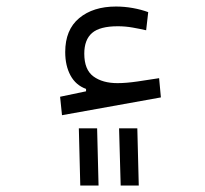

<svg xmlns="http://www.w3.org/2000/svg" viewBox="-20 -349 626 585"><path d="M168.9 2 163.1 -54.2 242.2 -70.8V-78.1Q210.9 -89.4 194.8 -119.1Q178.7 -148.9 178.7 -190.4Q178.7 -258.3 221.2 -293.7Q263.7 -329.1 333.5 -329.1Q358.9 -329.1 384.8 -324.5Q410.6 -319.8 431.6 -312L425.3 -256.8Q405.8 -261.2 383.8 -265.1Q361.8 -269 338.9 -269Q284.2 -269 260.5 -248.5Q236.8 -228 236.8 -185.5Q236.8 -136.7 264.6 -116.2Q292.5 -95.7 337.9 -95.7Q364.3 -95.7 399.2 -100.8Q434.1 -106 464.8 -110.8L470.2 -52.2ZM224.6 216.3 220.2 42H275.9L280.3 216.3ZM347.7 216.3 342.8 42H398.4L402.8 216.3Z"/></svg>

Font: Cascadia Code NF Light
Style: Regular
Weight: 300
Monospace: yes
Designer: Aaron Bell
Foundry: Saja Typeworks
Version: Version 2404.023; ttfautohint (v1.8.4)